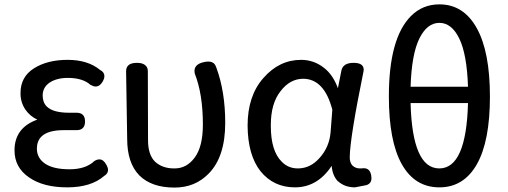

<svg xmlns="http://www.w3.org/2000/svg" viewBox="-20 -804 2306 872"><path d="M45.9 -121.1Q45.9 -223.6 149.4 -260.7Q116.2 -276.4 95.7 -305.7Q73.2 -338.9 73.2 -378.9Q73.2 -379.9 73.2 -381.8Q73.2 -455.1 134.3 -493.7Q195.3 -532.2 287.1 -532.2Q378.9 -532.2 434.6 -486.3Q454.1 -476.6 454.1 -458Q454.1 -447.3 446.3 -433.6Q433.6 -411.1 414.1 -411.1Q404.3 -411.1 392.6 -418Q391.6 -418 391.6 -418Q356.4 -450.2 288.1 -450.2Q237.3 -450.2 205.1 -428.7Q173.8 -407.2 173.8 -370.1Q173.8 -338.9 192.4 -320.3Q220.7 -292 293.9 -292H328.1Q346.7 -292 356.4 -282.2Q366.2 -272.5 366.2 -252.4Q366.2 -232.4 356.4 -222.7Q346.7 -212.9 328.1 -212.9H277.3Q273.4 -212.9 269.5 -212.9Q197.3 -212.9 168 -183.6Q147.5 -163.1 147.5 -128.9Q147.5 -85.9 185.1 -60.5Q222.7 -35.2 295.9 -35.2Q369.1 -35.2 408.2 -72.3Q419.9 -80.1 431.6 -80.1Q449.2 -80.1 461.9 -57.6Q470.7 -43 470.7 -32.2Q470.7 -15.6 453.1 -4.9Q393.6 46.9 285.2 46.9Q176.8 46.9 112.3 2Q45.9 -43 45.9 -121.1Z M562.5 -506.8Q574.2 -518.6 602.1 -518.6Q629.9 -518.6 641.6 -505.9Q651.4 -497.1 651.4 -480.5L652.3 -167Q652.3 -100.6 684.6 -69.3Q717.8 -39.1 770.5 -39.1Q771.5 -39.1 773.4 -39.1Q828.1 -39.1 864.7 -88.9Q901.4 -138.7 901.4 -238.3Q901.4 -377 864.3 -470.7Q863.3 -474.6 863.3 -482.4Q863.3 -496.1 873 -506.3Q882.8 -516.6 904.3 -521.5Q916 -524.4 925.8 -524.4Q943.4 -524.4 953.1 -514.6Q958 -509.8 962.9 -496.1Q1002.9 -386.7 1002.9 -246.1Q1002.9 -90.8 926.8 -14.6Q865.2 47.9 772.5 47.9Q668 47.9 612.3 -7.8Q557.6 -64.5 557.6 -172.9L552.7 -480.5Q552.7 -497.1 562.5 -506.8Z M1486.3 -50.8Q1421.9 46.9 1319.3 46.9Q1222.7 46.9 1163.1 -26.4Q1105.5 -99.6 1104.5 -233.4Q1104.5 -368.2 1175.8 -449.2Q1248 -532.2 1347.7 -532.2Q1405.3 -532.2 1451.2 -496.1Q1492.2 -464.8 1514.6 -403.3L1530.3 -482.4Q1537.1 -518.6 1585.9 -518.6Q1613.3 -518.6 1624 -507.8Q1631.8 -500 1631.8 -487.3Q1631.8 -483.4 1630.9 -479.5Q1569.3 -177.7 1568.4 -89.8Q1568.4 -64.5 1581.1 -51.8Q1594.7 -39.1 1614.3 -39.1H1621.1Q1627 -40 1631.8 -40Q1646.5 -40 1654.8 -31.7Q1663.1 -23.4 1666 -6.8Q1667 0 1667 5.9Q1667 19.5 1659.2 27.8Q1651.4 36.1 1637.7 38.1Q1591.8 46.9 1591.8 46.9Q1545.9 46.9 1515.6 19.5Q1515.6 19.5 1514.6 19.5Q1490.2 -5.9 1486.3 -50.8ZM1489.3 -305.7Q1453.1 -445.3 1357.4 -446.3Q1296.9 -446.3 1253.9 -389.6Q1210 -334 1210 -236.3Q1210 -233.4 1210 -231.4Q1210 -118.2 1259.8 -69.3Q1289.1 -39.1 1333 -39.1Q1389.6 -39.1 1431.6 -86.9Q1475.6 -135.7 1481.4 -203.1Z M1975.6 46.9Q1864.3 46.9 1805.2 -57.6Q1746.1 -162.1 1746.1 -366.2Q1746.1 -630.9 1846.7 -731.4Q1899.4 -784.2 1975.6 -784.2Q2085 -784.2 2145 -676.8Q2205.1 -569.3 2205.1 -365.7Q2205.1 -162.1 2145.5 -57.6Q2085.9 46.9 1975.6 46.9ZM2105.5 -410.2Q2100.6 -557.6 2065.9 -628.9Q2031.2 -700.2 1975.6 -700.2Q1919.9 -700.2 1884.8 -629.4Q1849.6 -558.6 1844.7 -410.2ZM1844.7 -335.9Q1852.5 -39.1 1975.1 -39.1Q2097.7 -39.1 2105.5 -335.9Z"/></svg>

Font: TaiwanPearl
Style: Regular
Weight: 400
Version: Version 2.102